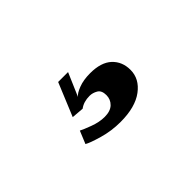

<svg xmlns="http://www.w3.org/2000/svg" viewBox="-33 -107 363 363"><g transform="rotate(-45 148.0 74.5)"><path d="M146.5 142.5Q122.5 142.5 100 136Q77.5 129.5 70 125L80.5 99.5Q86 102.5 102 108.5Q118 114.5 132 114.5Q147.5 114.5 155.5 106.8Q163.5 99 163.5 87.5Q163.5 75 155.8 70.5Q148 66 140 66Q124 66 113.5 74L89 72L116.5 5.5H143L123 52Q127 46.5 140 41.5Q153 36.5 171 36.5Q200 36.5 214.8 50.2Q229.5 64 229.5 86Q229.5 110 207.8 126.2Q186 142.5 146.5 142.5Z"/></g></svg>

Font: Imbue 50pt Black
Style: Regular
Weight: 900
Designer: Tyler Finck
Foundry: Etcetera Type Company
Version: Version 1.102; ttfautohint (v1.8.3)